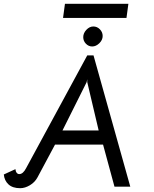

<svg xmlns="http://www.w3.org/2000/svg" viewBox="-35 -979 809 1008"><path d="M-15 -63 46 -91Q47 -79 52.5 -72Q58 -65 66 -65Q86 -65 102 -96L423 -688H456L649 1H566L506 -220H254L162 -48Q148 -22 122 -6.5Q96 9 71 9Q31 9 9.5 -11Q-12 -31 -15 -63ZM483 -294 423 -548V-563L420 -548L293 -294ZM402 -784Q402 -805 418.5 -822.5Q435 -840 455 -840Q475 -840 489.5 -825Q504 -810 504 -790Q504 -769 486.5 -752Q469 -735 449 -735Q430 -735 416 -749.5Q402 -764 402 -784ZM306 -959H639L629 -885H296Z"/></svg>

Font: Bellota
Style: Bold Italic
Weight: 700
Italic angle: -7.5°
Designer: Kemie Guaida
Foundry: Kemie Guaida
Version: Version 4.001